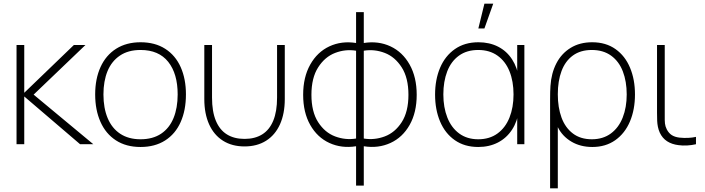

<svg xmlns="http://www.w3.org/2000/svg" viewBox="-20 -785 3838 1045"><path d="M70 0V-540H112V-280L382 -540H445L163 -270L488 0H416L112 -260V0Z M745 15Q666.5 15 611 -21Q555.5 -57 526.8 -121.8Q498 -186.5 498 -271Q498 -356 527.2 -420.2Q556.5 -484.5 612.2 -519.8Q668 -555 745 -555Q824 -555 879.5 -519.2Q935 -483.5 963.5 -419.5Q992 -355.5 992 -271Q992 -185 963.2 -120.5Q934.5 -56 878.8 -20.5Q823 15 745 15ZM745 -27Q811.5 -27 856.8 -57.2Q902 -87.5 924.5 -142.5Q947 -197.5 947 -271Q947 -384 895.5 -448.5Q844 -513 745 -513Q678 -513 632.8 -482.5Q587.5 -452 565.2 -397.8Q543 -343.5 543 -271Q543 -197 566 -142Q589 -87 634.2 -57Q679.5 -27 745 -27Z M1092 -246V-540H1134V-254Q1134 -178 1154.8 -128Q1175.5 -78 1215 -53.5Q1254.5 -29 1311 -29Q1367.5 -29 1407 -53.5Q1446.5 -78 1467.2 -128Q1488 -178 1488 -254V-540H1530V-246Q1530 -166.5 1503.8 -108.2Q1477.5 -50 1428.2 -19Q1379 12 1311 12Q1243 12 1193.8 -19Q1144.5 -50 1118.2 -108.2Q1092 -166.5 1092 -246Z M1918 11Q1839 23.5 1773 -6.8Q1707 -37 1668.5 -105Q1630 -173 1630 -269Q1630 -365 1668.5 -433.5Q1707 -502 1773 -532.8Q1839 -563.5 1918 -551V-719H1960V-551Q2039 -563.5 2105 -532.8Q2171 -502 2209.5 -433.5Q2248 -365 2248 -269Q2248 -173 2209.5 -105Q2171 -37 2105 -6.8Q2039 23.5 1960 11V225H1918ZM1918 -509Q1860 -518.5 1804 -497Q1748 -475.5 1711.5 -418.2Q1675 -361 1675 -269Q1675 -177 1711.5 -120.2Q1748 -63.5 1804 -42.5Q1860 -21.5 1918 -31ZM1960 -31Q2018 -21.5 2074 -42.5Q2130 -63.5 2166.5 -120.2Q2203 -177 2203 -269Q2203 -361 2166.5 -418.2Q2130 -475.5 2074 -497Q2018 -518.5 1960 -509Z M2616.5 -765 2583.5 -630H2616.5L2664.5 -765ZM2583 15Q2508.5 15 2455.5 -22Q2402.5 -59 2375.2 -123.8Q2348 -188.5 2348 -270Q2348 -351.5 2375.2 -416Q2402.5 -480.5 2455.8 -517.8Q2509 -555 2584 -555Q2644 -555 2691 -531Q2738 -507 2767.2 -461.8Q2796.5 -416.5 2805 -355L2795 -328V-540H2834V0H2795V-214L2805 -187Q2796.5 -124.5 2766.8 -79Q2737 -33.5 2689.8 -9.2Q2642.5 15 2583 15ZM2583 -27Q2644.5 -27 2687.8 -58.5Q2731 -90 2753 -145.2Q2775 -200.5 2775 -271Q2775 -342.5 2753 -397Q2731 -451.5 2687.8 -482.2Q2644.5 -513 2583 -513Q2520.5 -513 2477.8 -482Q2435 -451 2414 -396.2Q2393 -341.5 2393 -271Q2393 -200.5 2414.8 -145.2Q2436.5 -90 2479.2 -58.5Q2522 -27 2583 -27Z M2974 -241Q2974 -266 2974.5 -285Q2975 -304 2976 -317Q2980.5 -386.5 3008.2 -440.2Q3036 -494 3085.8 -524.5Q3135.5 -555 3203 -555Q3277.5 -555 3330 -517.8Q3382.5 -480.5 3409.2 -416.2Q3436 -352 3436 -271Q3436 -189 3408.8 -124.2Q3381.5 -59.5 3329 -22.2Q3276.5 15 3204 15Q3139 15 3089.8 -14.2Q3040.5 -43.5 3016 -93V240H2974ZM3201 -27Q3262 -27 3304.8 -58.5Q3347.5 -90 3369.2 -145.2Q3391 -200.5 3391 -271Q3391 -341.5 3370 -396.2Q3349 -451 3306.2 -482Q3263.5 -513 3201 -513Q3139.5 -513 3098 -482.8Q3056.5 -452.5 3036.2 -398.2Q3016 -344 3016 -272Q3016 -200 3036.2 -145Q3056.5 -90 3098 -58.5Q3139.5 -27 3201 -27Z M3673 5Q3636.5 0.5 3610.8 -16.2Q3585 -33 3571 -63Q3564 -78.5 3560.8 -94.8Q3557.5 -111 3556.8 -127.2Q3556 -143.5 3556 -171Q3556 -173 3556 -175Q3556 -177 3556 -179V-540H3598V-179V-158Q3597.5 -128.5 3599.2 -112.8Q3601 -97 3609 -81Q3620 -60 3636.5 -49.5Q3653 -39 3678 -36Q3727.5 -31 3768 -40V0Q3744 5.5 3719.2 6.8Q3694.5 8 3673 5Z"/></svg>

Font: Hauora
Style: Regular
Weight: 400
Designer: Wayne Shih
Foundry: WCYS
Version: Version 1.001